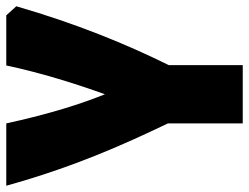

<svg xmlns="http://www.w3.org/2000/svg" viewBox="-133 -474 795 613"><g transform="rotate(-90 264.5 -167.5)"><path d="M270 -230C303 -321 339 -436 362 -545H522L551 -513C496 -323 432 -166 363 -26V210H177V-29C109 -171 38 -329 -22 -545H177C203 -426 233 -322 270 -230Z"/></g></svg>

Font: Repo Black
Style: Regular
Weight: 900
Designer: Stefan Peev
Foundry: Context Ltd
Version: Version 1.502